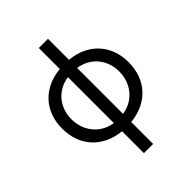

<svg xmlns="http://www.w3.org/2000/svg" viewBox="-259 -876 1218 1218"><g transform="rotate(-45 349.5 -267.5)"><path d="M308.2 8.2Q248.6 2.1 201 -20.6Q153.4 -43.3 120 -79.7Q86.6 -116.1 68.9 -165.1Q51.1 -214.1 51.1 -272.7Q51.1 -330.3 69.1 -378.7Q87 -427.2 120.2 -463.4Q153.4 -499.6 201 -522.2Q248.6 -544.7 308.2 -550.4V-738.6H390.6V-550.4Q450.3 -544.7 497.9 -522.2Q545.5 -499.6 578.7 -463.4Q611.9 -427.2 629.8 -378.7Q647.7 -330.3 647.7 -272.7Q647.7 -214.1 629.8 -165.1Q611.9 -116.1 578.7 -79.7Q545.5 -43.3 497.9 -20.6Q450.3 2.1 390.6 7.8V204.5H308.2ZM308.2 -477.3Q267.8 -471.2 235.6 -453.1Q203.5 -435 181.1 -407.8Q158.7 -380.7 146.8 -346.1Q134.9 -311.4 134.9 -272.7Q134.9 -234 146.8 -199Q158.7 -164.1 181.1 -136.4Q203.5 -108.7 235.6 -90Q267.8 -71.4 308.2 -65.3ZM390.6 -65.3Q431.1 -71.4 463.2 -90Q495.4 -108.7 517.8 -136.4Q540.1 -164.1 552 -199Q563.9 -234 563.9 -272.7Q563.9 -311.4 552 -346.1Q540.1 -380.7 517.8 -407.8Q495.4 -435 463.2 -453.1Q431.1 -471.2 390.6 -477.3Z"/></g></svg>

Font: Fast_Sans-Dotted
Style: Regular
Weight: 400
Version: Version 3.018